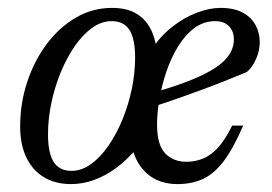

<svg xmlns="http://www.w3.org/2000/svg" viewBox="-20 -456 688 486"><path d="M263.5 -436Q299.5 -436 323 -422.8Q346.5 -409.5 359.8 -385.5Q373 -361.5 376.5 -329L364.5 -331.5Q386 -364.5 415.5 -387.8Q445 -411 477.2 -423.5Q509.5 -436 538 -436Q573 -436 595 -423.8Q617 -411.5 627.2 -391.8Q637.5 -372 637.5 -349.5Q637.5 -328 628.2 -306.8Q619 -285.5 604.5 -273.5Q575.5 -261.5 546.5 -250Q517.5 -238.5 488.2 -227.8Q459 -217 429.8 -206.8Q400.5 -196.5 371 -187L372.5 -223Q420.5 -236.5 455 -250Q489.5 -263.5 512.2 -276.5Q535 -289.5 548 -302.8Q561 -316 566.5 -329.2Q572 -342.5 572 -356Q572 -370 566.5 -380.2Q561 -390.5 550.8 -396.5Q540.5 -402.5 525 -402.5Q495.5 -402.5 472 -385Q448.5 -367.5 430.8 -338.5Q413 -309.5 401.2 -274.8Q389.5 -240 383.5 -205Q377.5 -170 377.5 -141Q377.5 -89.5 398 -68Q418.5 -46.5 451.5 -46.5Q474 -46.5 493.8 -54.5Q513.5 -62.5 531.8 -82.2Q550 -102 567.5 -138H595.5Q571 -81 546.8 -48.8Q522.5 -16.5 494.2 -3.2Q466 10 428.5 10Q400 10 377 -0.5Q354 -11 337.8 -32Q321.5 -53 313.5 -85L328 -82.5Q303 -52.5 275.5 -32Q248 -11.5 219 -0.8Q190 10 160 10Q120.5 10 91.5 -7.2Q62.5 -24.5 46.8 -57.2Q31 -90 31 -136Q31 -194.5 48.8 -248.2Q66.5 -302 98 -344.2Q129.5 -386.5 171.8 -411.2Q214 -436 263.5 -436ZM161 -23.5Q186.5 -23.5 210.2 -40.5Q234 -57.5 254.2 -86.8Q274.5 -116 289.8 -153Q305 -190 313.5 -230.5Q322 -271 322 -310Q322 -357.5 307.8 -380Q293.5 -402.5 262.5 -402.5Q237 -402.5 213.2 -385.5Q189.5 -368.5 169.2 -339.2Q149 -310 133.8 -273Q118.5 -236 110 -195.5Q101.5 -155 101.5 -116Q101.5 -69 115.8 -46.2Q130 -23.5 161 -23.5Z"/></svg>

Font: Newsreader 16pt
Style: Italic
Weight: 400
Italic angle: -17°
Designer: Hugues Gentile
Foundry: Production Type
Version: Version 1.003